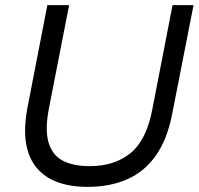

<svg xmlns="http://www.w3.org/2000/svg" viewBox="-20 -720 776 750"><path d="M322 10Q256 10 206 -8Q156 -26 124 -63.5Q92 -101 82 -159Q72 -217 87 -298L165 -700H250L171 -296Q155 -214 169.5 -164Q184 -114 225 -92.5Q266 -71 330 -71Q427 -71 489.5 -121.5Q552 -172 575 -293L654 -700H736L652 -272Q633 -175 588.5 -112Q544 -49 476.5 -19.5Q409 10 322 10Z"/></svg>

Font: REM Light
Style: Italic
Weight: 300
Italic angle: -11°
Designer: Octavio Pardo
Foundry: Ashler Design
Version: Version 1.005;gftools[0.9.28]